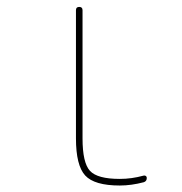

<svg xmlns="http://www.w3.org/2000/svg" viewBox="-20 -540 540 569"><path d="M335 9.8Q259.8 9.8 232.4 -20Q205.1 -49.8 205.1 -129.9V-509.8Q205.1 -519.5 214.8 -519.5Q224.6 -519.5 224.6 -509.8V-129.9Q224.6 -57.6 246.6 -33.7Q268.6 -9.8 335 -9.8Q370.1 -9.8 405.3 -19.5Q409.2 -20.5 412.1 -18.6Q415 -16.6 415 -12.7Q415 -2.9 406.2 0Q369.1 9.8 335 9.8Z"/></svg>

Font: Rounded Mgen+ 1m thin
Style: Regular
Weight: 100
Designer: [Source Han Sans]
Ryoko NISHIZUKA  (kana & ideographs); Paul D. Hunt (Latin, Greek & Cyrillic); Wenlong ZHANG  (bopomofo
Version: Version 1.059.20150602